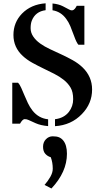

<svg xmlns="http://www.w3.org/2000/svg" viewBox="-20 -728 608 1130"><path d="M242.2 360.4Q262.2 337.4 276.4 312.5Q290.5 287.6 290.5 265.1Q290.5 228 278.8 197.3Q259.8 191.9 246.6 177.2Q233.4 162.6 233.4 135.7Q233.4 108.9 250.2 91.6Q267.1 74.2 290 74.2Q313 74.2 326.9 79.8Q340.8 85.4 351.6 98.1Q374 125 374 176.8Q374 284.2 282.7 381.3ZM289.1 -707.5Q325.2 -704.1 350.8 -690.9Q376.5 -677.7 386 -672.4Q395.5 -667 402.1 -667Q408.7 -667 413.1 -669.9Q417.5 -672.9 420.9 -676.8Q424.3 -680.7 426.8 -685.3Q429.2 -689.9 431.6 -693.8H476.6V-464.8H441.4Q430.7 -476.1 417 -513.9Q403.3 -551.8 393.8 -574.2Q384.3 -596.7 370.1 -616.2Q338.9 -659.7 289.1 -667.5ZM97.7 0H52.2V-241.2H85.9Q96.7 -230 105.2 -210.4Q113.8 -190.9 123.3 -168.2Q132.8 -145.5 144 -121.6Q155.3 -97.7 171.4 -77.1Q207.5 -31.7 263.2 -25.9V14.2Q219.2 10.3 190.2 -2.7Q161.1 -15.6 149.4 -21.2Q137.7 -26.9 125.2 -26.9Q112.8 -26.9 97.7 0ZM303.7 -26.4Q356.4 -32.7 385.3 -69.3Q410.6 -102.1 410.6 -144.3Q410.6 -186.5 395.5 -212.2Q380.4 -237.8 355.7 -257.6Q331.1 -277.3 299.3 -293.5Q267.6 -309.6 234.6 -325.4Q201.7 -341.3 170.2 -358.6Q138.7 -376 114.3 -398.4Q59.1 -449.2 59.1 -522Q59.1 -595.7 109.4 -647.9Q163.1 -702.6 248.5 -708.5V-668Q188 -660.2 167 -606Q160.2 -588.4 160.2 -562Q160.2 -535.6 175.8 -512.7Q191.4 -489.7 216.8 -471.7Q242.2 -453.6 274.7 -438.5Q307.1 -423.3 341.1 -407.7Q375 -392.1 407.5 -374Q439.9 -356 465.3 -332Q522 -277.8 522 -201.2Q522 -118.2 461.9 -56.6Q398.9 8.8 303.7 14.6Z"/></svg>

Font: Stardos Stencil
Style: Regular
Weight: 400
Version: Version 1.000